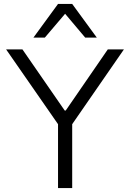

<svg xmlns="http://www.w3.org/2000/svg" viewBox="-20 -956 661 976"><path d="M275 0V-367L288 -306L11 -705H94L309 -394H314L528 -705H610L334 -306L347 -367V0ZM150 -765 275 -936H347L472 -765H413L311 -886L208 -765Z"/></svg>

Font: Nunito Sans 6pt Light
Style: Regular
Weight: 300
Version: Version 3.101;gftools[0.9.27]